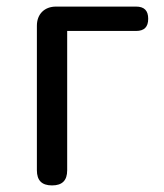

<svg xmlns="http://www.w3.org/2000/svg" viewBox="-20 -563 499 583"><path d="M92 -271V-46C92 -15 107 0 138 0C169 0 184 -15 184 -46V-469H393C418 -469 430 -481 430 -506C430 -531 418 -543 393 -543H261H150C115 -543 92 -520 92 -485Z"/></svg>

Font: GenSenRounded2 TW R
Style: Regular
Weight: 400
Version: Version 2.100;PS 2.1;hotconv 16.6.51;makeotf.lib2.5.65220 DE